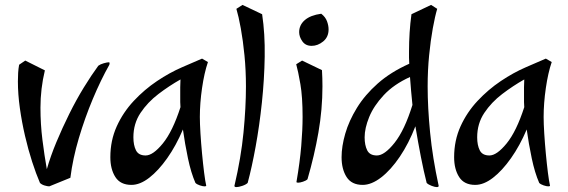

<svg xmlns="http://www.w3.org/2000/svg" viewBox="-20 -732 2318 783"><path d="M181 28Q174 28 162 24.5Q150 21 143 14Q127 -23 111 -72.5Q95 -122 82 -178Q69 -234 61 -291Q53 -348 53 -400Q53 -418 54 -435Q55 -452 58 -468L83 -485L163 -445Q145 -370 145 -293Q145 -226 153 -162Q161 -98 171 -42Q186 -95 210 -152.5Q234 -210 262.5 -267.5Q291 -325 322 -375.5Q353 -426 381 -464Q389 -470 403 -474Q417 -478 424 -478Q427 -478 427 -474Q427 -473 426.5 -471.5Q426 -470 426 -468Q391 -406 358.5 -328.5Q326 -251 301.5 -168.5Q277 -86 267 -7Z M814 28Q807 28 795 24Q783 20 777 14Q759 -27 746.5 -86.5Q734 -146 726 -204Q698 -138 662 -87Q626 -36 588.5 -7Q551 22 516 22Q471 22 450.5 -10Q430 -42 430 -91Q430 -159 456 -216.5Q482 -274 525.5 -320.5Q569 -367 620.5 -401.5Q672 -436 723 -458L804 -493L828 -479Q813 -435 804 -373Q795 -311 795 -255Q795 -228 797.5 -188Q800 -148 804 -105.5Q808 -63 812.5 -27.5Q817 8 821 25Q821 28 814 28ZM574 -98Q604 -98 644 -147Q684 -196 716 -295Q715 -306 715 -315.5Q715 -325 715 -333Q715 -358 715 -376Q715 -394 716 -408Q670 -382 626 -348.5Q582 -315 553 -271.5Q524 -228 524 -172Q524 -140 534.5 -119Q545 -98 574 -98Z M944 31Q936 31 936 26Q963 -89 973 -191.5Q983 -294 983 -379Q983 -445 977 -506Q971 -567 962 -616.5Q953 -666 944 -696L969 -712L1049 -674Q1061 -594 1059.5 -501Q1058 -408 1048 -313.5Q1038 -219 1022.5 -134Q1007 -49 990 14Q983 21 968 26Q953 31 944 31Z M1251 -545Q1226 -545 1213 -563.5Q1200 -582 1200 -601Q1200 -630 1223 -650Q1246 -670 1290 -676Q1307 -663 1313.5 -645.5Q1320 -628 1320 -612Q1320 -581 1298 -563Q1276 -545 1251 -545ZM1196 13Q1189 13 1189 10Q1203 -71 1208.5 -137Q1214 -203 1214 -255Q1214 -337 1205 -389Q1196 -441 1188 -470L1212 -485L1293 -446Q1294 -430 1294.5 -413.5Q1295 -397 1295 -380Q1295 -286 1278.5 -191.5Q1262 -97 1234 -1Q1228 5 1215.5 9Q1203 13 1196 13Z M1761 31Q1754 31 1740.5 26Q1727 21 1720 14Q1708 -33 1696.5 -92Q1685 -151 1674 -217Q1647 -147 1610.5 -93Q1574 -39 1534.5 -8.5Q1495 22 1459 22Q1414 22 1393.5 -10Q1373 -42 1373 -91Q1373 -135 1388 -187Q1403 -239 1435.5 -292Q1468 -345 1520.5 -391.5Q1573 -438 1649 -472Q1648 -484 1648 -496.5Q1648 -509 1648 -521Q1648 -561 1650.5 -599.5Q1653 -638 1658 -674L1738 -712L1763 -696Q1754 -666 1745 -616.5Q1736 -567 1730 -506Q1724 -445 1724 -379Q1724 -294 1734 -191.5Q1744 -89 1769 26Q1769 31 1761 31ZM1517 -98Q1548 -98 1589 -149.5Q1630 -201 1662 -304Q1659 -333 1656.5 -361.5Q1654 -390 1652 -418Q1586 -388 1545 -344Q1504 -300 1485.5 -254.5Q1467 -209 1467 -172Q1467 -140 1477.5 -119Q1488 -98 1517 -98Z M2216 28Q2209 28 2197 24Q2185 20 2179 14Q2161 -27 2148.5 -86.5Q2136 -146 2128 -204Q2100 -138 2064 -87Q2028 -36 1990.5 -7Q1953 22 1918 22Q1873 22 1852.5 -10Q1832 -42 1832 -91Q1832 -159 1858 -216.5Q1884 -274 1927.5 -320.5Q1971 -367 2022.5 -401.5Q2074 -436 2125 -458L2206 -493L2230 -479Q2215 -435 2206 -373Q2197 -311 2197 -255Q2197 -228 2199.5 -188Q2202 -148 2206 -105.5Q2210 -63 2214.5 -27.5Q2219 8 2223 25Q2223 28 2216 28ZM1976 -98Q2006 -98 2046 -147Q2086 -196 2118 -295Q2117 -306 2117 -315.5Q2117 -325 2117 -333Q2117 -358 2117 -376Q2117 -394 2118 -408Q2072 -382 2028 -348.5Q1984 -315 1955 -271.5Q1926 -228 1926 -172Q1926 -140 1936.5 -119Q1947 -98 1976 -98Z"/></svg>

Font: Julee
Style: Regular
Weight: 400
Designer: Julian Tunni
Foundry: Julian Tunni
Version: Version 1.002; ttfautohint (v1.8.4.7-5d5b);gftools[0.9.23]